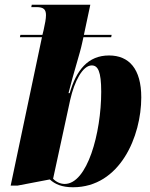

<svg xmlns="http://www.w3.org/2000/svg" viewBox="-20 -780 632 810"><path d="M288 10C487 10 576 -206 576 -369C576 -490 524 -546 440 -546C351 -546 302 -484 274 -387H269C290 -472 318 -557 326 -596L332 -623H449L451 -633H334L361 -760H114L112 -750H134C164 -750 174 -740 174 -716C174 -701 170 -680 164 -653L159 -633H66L64 -623H157L25 3H54L190 -23C212 -3 241 10 288 10ZM253 -4C234 -4 216 -13 204 -26L276 -358C294 -438 329 -504 367 -504C393 -504 407 -479 407 -393C407 -218 348 -4 253 -4Z"/></svg>

Font: Noto Serif Display Condensed Black
Style: Italic
Weight: 900
Width: 3
Italic angle: -12°
Designer: Monotype Design Team
Foundry: Monotype Imaging Inc.
Version: Version 2.009